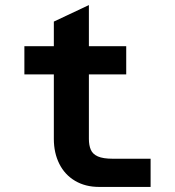

<svg xmlns="http://www.w3.org/2000/svg" viewBox="-20 -736 690 756"><path d="M370 0Q316 0 275.5 -24Q235 -48 213.5 -91Q192 -134 192 -189V-651L330 -716V-189Q330 -164 337.5 -146.5Q345 -129 365.5 -120Q386 -111 424 -111H573V0ZM76 -443V-554H477V-443Z"/></svg>

Font: Azeret Mono SemiBold
Style: Regular
Weight: 600
Designer: Martin Vácha
Foundry: Displaay
Version: Version 1.002